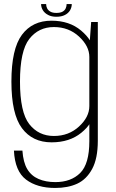

<svg xmlns="http://www.w3.org/2000/svg" viewBox="-20 -701 575 951"><path d="M253 230Q316.5 230 362.5 208.8Q408.5 187.5 436.5 135.8Q464.5 84 464.5 -4V-592H431.5L422.5 -467V-1.5Q422.5 111 377 156Q331.5 201 254 201Q207 201 171 185.5Q135 170 115 136.5Q95 103 91 45H49Q54 147 109 188.5Q164 230 253 230ZM235.5 4Q324.5 4 382.5 -43.2Q440.5 -90.5 440.5 -139L422.5 -175.5Q422.5 -121.5 371.5 -74.5Q320.5 -27.5 247 -27.5Q171 -27.5 125 -86.2Q79 -145 79 -297Q79 -449 125 -508Q171 -567 247 -567Q320.5 -567 371.5 -519.8Q422.5 -472.5 422.5 -419L439.5 -454.5Q439.5 -500.5 381.8 -549.5Q324 -598.5 235 -598.5Q140.5 -598.5 88.5 -528.5Q36.5 -458.5 36.5 -297Q36.5 -136 88.8 -66Q141 4 235.5 4ZM259 -618Q284.5 -618 301.5 -626.8Q318.5 -635.5 327 -650Q335.5 -664.5 335.5 -681H310Q310 -670 305.5 -659.8Q301 -649.5 289.8 -643.2Q278.5 -637 259 -637Q241 -637 229.8 -643.2Q218.5 -649.5 213.5 -659.5Q208.5 -669.5 208.5 -681H183.5Q183.5 -664.5 192.5 -650Q201.5 -635.5 218.5 -626.8Q235.5 -618 259 -618Z"/></svg>

Font: Anybody UltraCondensed Thin ExtraLight
Style: Regular
Weight: 250
Version: Version 1.111